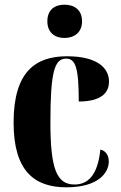

<svg xmlns="http://www.w3.org/2000/svg" viewBox="-20 -789 516 819"><path d="M255 -627C296 -627 330 -650 330 -698C330 -748 296 -769 255 -769C214 -769 182 -748 182 -698C182 -650 214 -627 255 -627ZM263 10C402 10 444 -54 444 -100C444 -125 432 -146 408 -151C397 -40 354 -2 298 -2C222 -2 195 -68 195 -267C195 -481 212 -539 262 -539C302 -539 316 -501 316 -356C426 -356 445 -405 445 -441C445 -501 392 -549 266 -549C131 -549 38 -483 38 -266C38 -58 128 10 263 10Z"/></svg>

Font: Noto Serif Display Condensed ExtraBold
Style: Regular
Weight: 800
Width: 3
Designer: Monotype Design Team
Foundry: Monotype Imaging Inc.
Version: Version 2.009